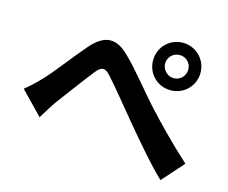

<svg xmlns="http://www.w3.org/2000/svg" viewBox="-102 -874 1205 1016"><g transform="rotate(15 500.0 -366.5)"><path d="M30 -280 150 -156C167 -183 190 -222 213 -255C256 -312 328 -410 368 -460C397 -497 417 -502 451 -463C499 -410 574 -316 636 -242C699 -168 782 -68 854 0L959 -118C864 -204 778 -293 714 -363C655 -427 576 -530 507 -596C434 -668 369 -661 300 -581C237 -509 161 -406 114 -358C84 -326 60 -304 30 -280ZM718 -603C718 -638 747 -666 782 -666C817 -666 845 -638 845 -603C845 -568 817 -539 782 -539C747 -539 718 -568 718 -603ZM652 -603C652 -530 709 -473 782 -473C854 -473 912 -530 912 -603C912 -675 854 -733 782 -733C709 -733 652 -675 652 -603Z"/></g></svg>

Font: Noto Sans TC
Style: Bold
Weight: 700
Designer: Ryoko NISHIZUKA 西塚涼子 (kana, bopomofo & ideographs); Paul D. Hunt (Latin, Greek & Cyrillic); Sandoll Communications 산돌커뮤니
Foundry: Adobe
Version: Version 2.004;hotconv 1.0.118;makeotfexe 2.5.65603